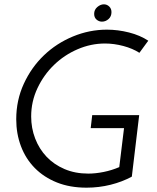

<svg xmlns="http://www.w3.org/2000/svg" viewBox="-20 -859 723 887"><path d="M623 -327 589 -43Q545 -19 491 -5.5Q437 8 380 8Q303 8 243 -16Q183 -40 141 -82.5Q99 -125 77 -183Q55 -241 55 -308Q55 -396 90 -472Q125 -548 183 -603.5Q241 -659 317 -690.5Q393 -722 474 -722Q525 -722 576 -709Q627 -696 665 -671L624 -615Q593 -635 550 -646.5Q507 -658 465 -658Q400 -658 338.5 -631.5Q277 -605 229.5 -559Q182 -513 153 -451.5Q124 -390 124 -321Q124 -267 142.5 -219Q161 -171 195 -135Q229 -99 278 -78Q327 -57 388 -57Q421 -57 458.5 -64.5Q496 -72 531 -87L553 -267H399L406 -327ZM415 -795Q415 -814 429.5 -826.5Q444 -839 460 -839Q474 -839 484.5 -829Q495 -819 495 -803Q495 -783 481.5 -771Q468 -759 451 -759Q437 -759 426 -768.5Q415 -778 415 -795Z"/></svg>

Font: Josefin Sans
Style: Italic
Weight: 400
Italic angle: -7.5°
Designer: Santiago Orozco
Foundry: Typemade